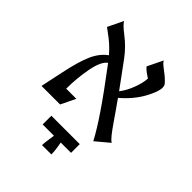

<svg xmlns="http://www.w3.org/2000/svg" viewBox="-186 -557 842 842"><g transform="rotate(45 235.5 -136.0)"><path d="M309 -198Q325 -175 343.5 -149Q362 -123 370.5 -110Q379 -97 389.5 -83Q400 -69 405.5 -62Q411 -55 417 -49Q423 -43 429 -39L367 13Q319 -79 178 -265L170 -276Q144 -258 132 -194Q120 -130 120 -66H183L150 2H35L57 -102Q75 -189 95.5 -234Q116 -279 149 -302Q130 -324 113 -339Q96 -354 78.5 -366.5Q61 -379 55 -384L90 -456Q94 -443 135 -411.5Q176 -380 207 -338Q226 -313 254 -274Q282 -235 292 -222Q312 -247 326.5 -285Q341 -323 342 -351Q315 -367 300 -384L335 -456Q338 -447 367 -425.5Q396 -404 410 -387Q416 -380 416 -367Q416 -342 389 -293Q360 -241 309 -198ZM158 118V64H334V118H270Q278 158 278 184H220Q220 168 228 118Z"/></g></svg>

Font: Bellefair
Style: Regular
Weight: 400
Designer: Nick Shinn, Liron Lavi Turkenic
Foundry: Shinntype
Version: Version 1.003;PS 001.003;hotconv 1.0.88;makeotf.lib2.5.64775